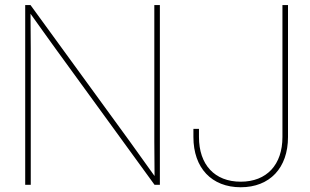

<svg xmlns="http://www.w3.org/2000/svg" viewBox="-20 -748 1254 777"><path d="M82 0H104.5V-551.3L103.5 -692.4C137.7 -645 170.4 -598.1 204.6 -551.3L605.5 0H627V-727.5H604.5V-175.3L605.5 -35.6L505.4 -175.3L103.5 -727.5H82ZM954.1 9.8C1071.8 9.8 1145.5 -68.4 1145.5 -193.4V-727.5H1123V-193.4C1123 -81.5 1059.6 -12.7 954.1 -12.7C848.6 -12.7 785.2 -81.5 785.2 -193.4V-226.6H762.7V-193.4C762.7 -68.4 836.4 9.8 954.1 9.8Z"/></svg>

Font: Raveo Display Display Thin
Style: Regular
Weight: 100
Designer: Jakub Foglar, Rasmus Andersson (Inter)
Foundry: Jakubfoglar.com
Version: Version 1.100;Glyphs 3.2.3 (3260)